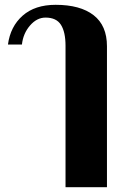

<svg xmlns="http://www.w3.org/2000/svg" viewBox="-20 -584 517 797"><path d="M252 -394Q252 -451 233 -481Q214 -511 169 -511Q133 -511 104.5 -478Q76 -445 71 -399H13Q23 -474 74 -519Q125 -564 211 -564Q313 -564 368.5 -521Q424 -478 424 -392V193H252Z"/></svg>

Font: Trirong ExtraBold
Style: Regular
Weight: 800
Designer: Katatrad Team
Foundry: CadsonDemak
Version: Version 1.001